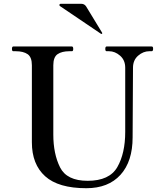

<svg xmlns="http://www.w3.org/2000/svg" viewBox="-20 -978 861 1012"><path d="M148 -228V-634Q148 -677 125.5 -692.5Q103 -708 63 -708H50Q43 -708 43 -720Q43 -733 50 -733H359Q366 -733 366 -720Q366 -708 359 -708H346Q306 -708 283.5 -692.5Q261 -677 261 -634V-269Q261 -167 296.5 -96Q332 -25 442 -25Q557 -25 598.5 -97.5Q640 -170 640 -283V-621Q640 -661 613 -684.5Q586 -708 555 -708H542Q535 -708 535 -720Q535 -733 542 -733H779Q784 -733 785.5 -730Q787 -727 787 -720Q787 -708 779 -708H767Q735 -708 708 -684.5Q681 -661 681 -621L679 -254Q679 -127 615 -56.5Q551 14 435 14Q288 14 218 -49Q148 -112 148 -228ZM512 -800 515 -799Q517 -799 518 -800.5Q519 -802 519 -803L518 -806L434 -944Q425 -958 408 -958H300Q297 -958 295 -956Q293 -954 293 -952Q293 -948 296 -946Z"/></svg>

Font: Shippori Mincho B1 SemiBold
Style: Regular
Weight: 600
Designer: FONTDASU
Foundry: FONTDASU / Google Inc. / but / Adobe
Version: Version 3.110; ttfautohint (v1.8.3)